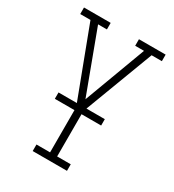

<svg xmlns="http://www.w3.org/2000/svg" viewBox="-178 -838 855 941"><g transform="rotate(30 250.0 -367.5)"><path d="M153 0V-37H230V-293L77 -698H19V-735H170V-698H120L250 -349L380 -698H330V-735H481V-698H423L270 -293V-37H347V0ZM119 -276V-312H381V-276Z"/></g></svg>

Font: Iosevka Slab Extralight
Style: Regular
Weight: 200
Monospace: yes
Designer: Belleve Invis
Foundry: Belleve Invis
Version: Version 11.1.1; ttfautohint (v1.8.3)